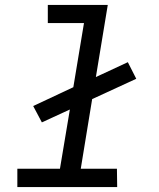

<svg xmlns="http://www.w3.org/2000/svg" viewBox="-20 -755 640 775"><path d="M453 0H50V-74H222L262 -313L149 -261L114 -327L276 -403L319 -662H173V-735H415L367 -444L496 -504L530 -437L352 -355L306 -74H452Z"/></svg>

Font: Iosevka Extended Oblique
Style: Regular
Weight: 400
Width: 7
Italic angle: -9°
Monospace: yes
Designer: Belleve Invis
Foundry: Belleve Invis
Version: Version 32.0.1; ttfautohint (v1.8.4)